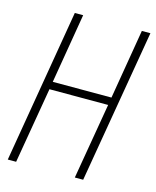

<svg xmlns="http://www.w3.org/2000/svg" viewBox="-111 -812 722 888"><g transform="rotate(15 250.0 -367.5)"><path d="M12 0 136 -735H176L120 -401H401L457 -735H498L373 0H333L395 -364H114L52 0Z"/></g></svg>

Font: iosevka_custom_sans_ss08 XLt
Style: Italic
Weight: 200
Italic angle: -10°
Designer: Belleve Invis
Foundry: Belleve Invis
Version: Version 10.3.0; ttfautohint (v1.8.3)